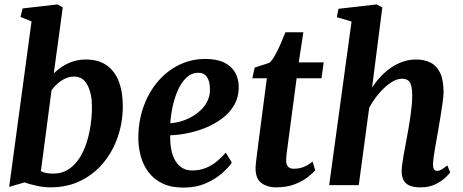

<svg xmlns="http://www.w3.org/2000/svg" viewBox="-20 -837 2092 868"><path d="M223.1 -504.9Q238.9 -521.2 260.7 -535.6Q282.5 -549.9 309.4 -558.9Q336.3 -568 367.7 -568Q424.2 -568 461.3 -542.4Q498.5 -516.7 516.9 -469.3Q535.2 -421.9 535.2 -356Q535.2 -299.3 520.9 -245.6Q506.6 -191.9 479.1 -145.5Q451.5 -99.1 411.8 -64.2Q372.1 -29.2 321.2 -9.6Q270.3 10 209.4 10Q179 10 146.1 2.9Q113.1 -4.2 90.8 -12.3L21.5 7.8L122.6 -740.4L72.8 -760.4L82.2 -798.9L239.4 -817L263.8 -803.6ZM164.8 -63Q176.8 -56.6 191.4 -54.4Q206 -52.2 221.8 -52.2Q258.9 -52.2 287.3 -69.9Q315.7 -87.5 336.2 -117.8Q356.7 -148 369.8 -187Q383 -226.1 389.3 -269.3Q395.7 -312.4 395.7 -354.7Q395.7 -412.5 375.8 -451.6Q355.8 -490.8 315.6 -490.8Q293.7 -490.8 274.2 -481.5Q254.7 -472.2 239.2 -458.3Q223.8 -444.4 213.1 -429.6Z M1027.9 -102Q1014.6 -81 984.9 -54.6Q955.1 -28.1 911 -8.5Q866.9 11.1 809.5 11.1Q753.3 11.1 714.2 -7.9Q675.1 -26.9 651 -59.2Q627 -91.4 616.2 -131.4Q605.4 -171.3 605.3 -212.6Q605.4 -288.3 628.4 -353.3Q651.3 -418.3 692.4 -467Q733.5 -515.7 788.7 -543.1Q843.9 -570.5 908.3 -570.5Q960.3 -570.5 993.3 -554.3Q1026.3 -538.1 1042.4 -510.2Q1058.4 -482.3 1059.2 -447.8Q1060.2 -399.9 1039.6 -363.6Q1019 -327.4 984.5 -301.6Q949.9 -275.7 908.4 -259Q866.9 -242.4 825.2 -234.3Q783.5 -226.2 749.3 -225.4Q748.6 -190.3 754.3 -161.3Q759.9 -132.3 772.2 -111Q784.5 -89.8 803.6 -78.1Q822.7 -66.4 848.4 -66.4Q883.4 -66.4 911.4 -78.1Q939.3 -89.8 961.5 -108.4Q983.7 -127 1000.7 -147ZM878.1 -508Q846.1 -508 823 -486.3Q799.8 -464.5 784.4 -429.7Q769 -395 760.5 -355.4Q752.1 -315.8 749.9 -280Q771.2 -281 796 -287.9Q820.7 -294.9 844.5 -307.8Q868.4 -320.8 887.9 -339.5Q907.5 -358.1 918.8 -382.5Q930.2 -406.8 929.1 -436.4Q928.1 -472 915 -490Q901.9 -508 878.1 -508Z M1281.3 -183.7Q1279.2 -167.4 1277.5 -155.2Q1275.8 -142.9 1274.7 -132.6Q1273.6 -122.3 1273.6 -111.8Q1273.6 -93.4 1282.2 -83.8Q1290.9 -74.2 1308.2 -74.2Q1334.6 -74.2 1355.3 -83.2Q1375.9 -92.3 1393.1 -106.6L1405.1 -67Q1392.1 -52 1368.5 -34.1Q1344.9 -16.1 1309.8 -3Q1274.7 10 1226.3 10Q1189.3 10 1162.4 -9.2Q1135.4 -28.4 1135.4 -76.4Q1135.4 -80.1 1135.7 -85.8Q1135.9 -91.5 1137.2 -102.1Q1138.5 -112.8 1140.6 -130.6Q1142.7 -148.4 1146.3 -176.3L1186.4 -483.1H1120.8L1131.3 -531.3L1198.4 -553.3Q1211.3 -565.1 1224.4 -589Q1237.5 -612.9 1249.4 -640.4Q1261.3 -668 1270.3 -691H1351.4L1330.6 -555H1443.4L1433.4 -483.1H1320.9Z M1881.7 10Q1845.9 10 1827.2 -0.1Q1808.5 -10.2 1802.1 -27.2Q1795.6 -44.2 1795.8 -65.2Q1796.1 -78 1798.5 -95.5Q1800.9 -113.1 1804.4 -133.8Q1807.9 -154.4 1812.2 -176.1Q1816.4 -197.7 1819.9 -217.9Q1823.6 -238.3 1827.8 -262.3Q1832 -286.2 1835.5 -311.5Q1839.1 -336.8 1841.5 -361.4Q1843.9 -385.9 1843.5 -407.7Q1843.2 -436.9 1838 -452.7Q1832.9 -468.6 1822.8 -474.9Q1812.6 -481.2 1796.7 -481.2Q1779 -481.2 1759.2 -470.7Q1739.5 -460.1 1719.4 -441.8Q1699.3 -423.5 1681.2 -399.7Q1663 -375.9 1649 -349.5L1601.9 0H1468.1L1569.3 -739.7L1502.8 -759.4L1510.2 -797.2L1682.2 -817L1708.4 -803.6L1662 -440.7Q1679.5 -468 1701.4 -491.2Q1723.2 -514.4 1748.7 -531.7Q1774.2 -548.9 1802.4 -558.5Q1830.7 -568 1860.8 -568Q1897.9 -568 1925.9 -554.1Q1954 -540.3 1969.6 -508Q1985.2 -475.7 1985.2 -420.9Q1985.2 -403.8 1981 -372.8Q1976.7 -341.9 1971.1 -308Q1965.4 -274 1960.8 -247Q1957.7 -228.5 1954 -207.8Q1950.4 -187.1 1946.7 -166.8Q1943.1 -146.4 1940.6 -127.8Q1938.2 -109.1 1937.7 -94.2Q1937.6 -76.4 1943.1 -70.4Q1948.6 -64.4 1955.4 -64.4Q1964.8 -64.4 1974.7 -69.9Q1984.6 -75.4 2002.2 -89.2L2015.3 -57.6Q2010.7 -50.9 1993.7 -34.4Q1976.6 -18 1948.5 -4Q1920.4 10 1881.7 10Z"/></svg>

Font: Merriweather Light
Style: Italic
Weight: 300
Italic angle: -7.8°
Designer: Eben Sorkin
Foundry: Eben Sorkin
Version: Version 2.101